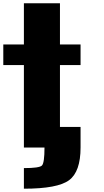

<svg xmlns="http://www.w3.org/2000/svg" viewBox="-20 -895 634 1165"><path d="M125 -500H0V-625H125V-875H343.8V-625H468.8V-500H343.8V0H125ZM125 -125H468.8V0Q468.8 146.5 399.4 198.2Q330.1 250 125 250V125Q218.8 125 234.4 109.4Q250 93.8 250 0H125Z"/></svg>

Font: CraftyPE
Style: Regular
Weight: 400
Designer: Erek Butcher
Foundry: Haunted Coop
Version: Version 0.018;April 4, 2024;FontCreator 15.0.0.2962 64-bit